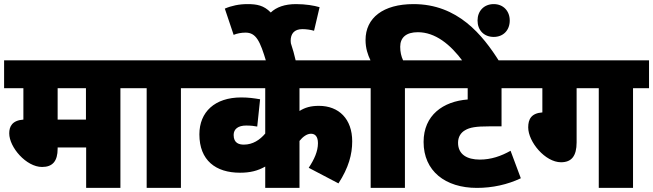

<svg xmlns="http://www.w3.org/2000/svg" viewBox="-20 -916 3184 936"><path d="M567 -486H645V-622H0V-486H94V-333C39 -329 25 -299 25 -266C25 -198 108 -102 185 -102C236 -102 261 -130 261 -191V-197H400V0H567ZM399 -486V-333H261V-486Z M862 -486H940V-622H631V-486H695V0H862Z M1737 -486V-622H926V-486H1273V-265C1247 -234 1212 -211 1169 -211C1147 -211 1119 -217 1119 -258C1119 -287 1141 -304 1180 -304C1202 -304 1220 -302 1234 -299L1248 -432C1219 -437 1192 -441 1156 -441C1027 -441 952 -370 952 -261C952 -134 1032 -74 1150 -74C1199 -74 1236 -83 1273 -104V0H1440V-229C1456 -249 1476 -264 1496 -264C1515 -264 1530 -252 1530 -218C1530 -178 1512 -139 1485 -98L1630 -22C1680 -99 1697 -164 1697 -227C1697 -336 1632 -400 1535 -400C1495 -400 1467 -392 1440 -375V-486Z M1278 -615H1423C1415 -649 1407 -679 1398 -705C1398 -709 1397 -713 1397 -717C1397 -751 1414 -774 1454 -774C1473 -774 1494 -771 1511 -766L1538 -881C1511 -889 1470 -896 1423 -896C1368 -896 1327 -881 1300 -855C1266 -890 1232 -896 1186 -896C1146 -896 1108 -888 1076 -874L1119 -746C1135 -753 1157 -757 1177 -757C1229 -757 1248 -715 1278 -615Z M1787 -486V0H1954V-486H2032V-622H1945C1936 -641 1931 -663 1931 -688C1931 -733 1960 -759 2017 -759C2101 -759 2175 -701 2238 -615H2415C2332 -747 2211 -896 1996 -896C1848 -896 1762 -829 1762 -721C1762 -681 1773 -649 1786 -622H1723V-486ZM2308 -816C2308 -769 2339 -736 2387 -736C2434 -736 2465 -769 2465 -816C2465 -862 2434 -896 2387 -896C2339 -896 2308 -862 2308 -816Z M2544 -486V-622H2018V-486H2260V-431C2141 -422 2045 -355 2045 -224C2045 -82 2151 0 2305 0C2380 0 2454 -16 2519 -47L2469 -181C2423 -155 2374 -138 2319 -138C2257 -138 2213 -163 2213 -220C2213 -248 2226 -269 2247 -281C2270 -295 2301 -300 2364 -300H2425V-486Z M2791 -486H2899V0H3066V-486H3144V-622H2530V-486H2624V-368C2570 -364 2555 -335 2555 -295C2555 -224 2638 -125 2715 -125C2766 -125 2791 -155 2791 -222Z"/></svg>

Font: Noto Sans SemiCondensed Black
Style: Italic
Weight: 900
Width: 4
Italic angle: -12°
Designer: Monotype Design Team
Foundry: Monotype Imaging Inc.
Version: Version 2.013